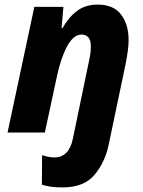

<svg xmlns="http://www.w3.org/2000/svg" viewBox="-20 -579 623 839"><path d="M253 240Q347 240 393 185Q439 130 455 53L530 -305Q535 -331 538.5 -356.5Q542 -382 542 -404Q542 -472 509 -515.5Q476 -559 406 -559Q354 -559 317 -531.5Q280 -504 253 -456H249L257 -549H130L13 0H176L228 -242Q245 -324 273 -376Q301 -428 336 -428Q377 -428 377 -376Q377 -347 369 -313L298 29Q281 109 217 109Q195 109 164 99L163 228Q199 240 253 240Z"/></svg>

Font: Noto Sans Display Extra
Style: Italic
Weight: 800
Italic angle: -12°
Designer: Monotype Design Team
Foundry: Monotype Imaging Inc.
Version: Version 1.900